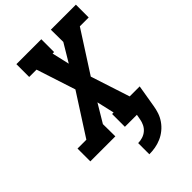

<svg xmlns="http://www.w3.org/2000/svg" viewBox="-279 -839 1166 1166"><g transform="rotate(-45 304.5 -256.0)"><path d="M283 223V127Q302 127 321.5 121Q341 115 356.5 102Q372 89 381 70.5Q390 52 393 33L399 0H296V-110H309L283 -223L213 -106L214 0H-1V-110H75L244 -373L162 -625H99V-735H313V-625H300L326 -512L396 -629L395 -735H610V-625H534L365 -362L447 -110H533L509 33Q505 59 496.5 84.5Q488 110 472 133Q456 156 434 174Q412 192 386.5 203Q361 214 335 218.5Q309 223 283 223Z"/></g></svg>

Font: Iosevka HT Extrabold Extended
Style: Italic
Weight: 800
Width: 7
Italic angle: -9°
Monospace: yes
Designer: Belleve Invis
Foundry: Belleve Invis
Version: Version 32.3.0; ttfautohint (v1.8.4)